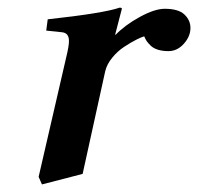

<svg xmlns="http://www.w3.org/2000/svg" viewBox="-20 -467 523 507"><path d="M285.2 -375Q310.1 -400.9 349.4 -422.4Q388.7 -443.8 415 -443.8Q451.2 -443.8 467 -428.7Q482.9 -413.6 482.9 -393.1Q482.9 -371.1 465.6 -351.6Q448.2 -332 424.8 -332Q409.2 -332 397.2 -335.7Q385.3 -339.4 378.2 -346.2Q371.1 -353 367.4 -358.4Q363.8 -363.8 360.8 -371.1Q352.5 -368.7 339.1 -361.8Q325.7 -355 308.1 -343.5Q290.5 -332 276.4 -314.7Q262.2 -297.4 257.8 -278.8L198.2 -7.8L90.8 20L82 0L155.8 -319.8Q162.1 -345.7 162.1 -358.9Q162.1 -379.9 144 -381.8L102.1 -386.2L106 -416Q253.4 -432.1 295.9 -446.8Q301.8 -446.8 301.8 -443.8L284.2 -376Z"/></svg>

Font: Linux Libertine
Style: Bold Italic
Weight: 700
Italic angle: -11.5°
Designer: Philipp H. Poll
Foundry: Philipp H. Poll
Version: Version 4.0.5